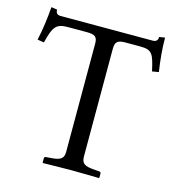

<svg xmlns="http://www.w3.org/2000/svg" viewBox="-102 -758 771 847"><g transform="rotate(15 283.5 -335.0)"><path d="M77 -645C56 -645 56 -662 56 -668L29 -672C25 -623 19 -571 7 -518L37 -513C57 -593 70 -606 125 -606H208C245 -606 257 -598 257 -567V-72C257 -44 245 -32 203 -29L177 -27C172 -27 169 -24 169 -19V0L171 2C171 2 264 0 299 0C338 0 426 2 426 2L428 0V-19C428 -24 424 -27 419 -27L393 -29C354 -32 338 -41 338 -72V-564C338 -598 350 -606 386 -606H452C507 -606 514 -590 531 -513L561 -518C553 -569 548 -623 548 -672L522 -668C522 -662 521 -645 500 -645Z"/></g></svg>

Font: Linux Libertine O C
Style: Regular
Weight: 400
Designer: Philipp H. Poll
Foundry: Philipp H. Poll
Version: Version 4.0.3